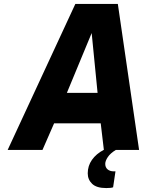

<svg xmlns="http://www.w3.org/2000/svg" viewBox="-20 -762 743 976"><path d="M363 -742H579L687 0H508L492 -135H255L196 0H19ZM476 -290 446 -594 320 -290ZM426 119Q426 81 447.5 50.5Q469 20 507 0H569Q541 17 528 36.5Q515 56 515 71Q515 89 527 99Q539 109 558 109H567L555 190Q546 194 520 194Q471 194 448.5 172.5Q426 151 426 119Z"/></svg>

Font: Exo ExtraBold
Style: Italic
Weight: 800
Italic angle: -9°
Designer: Natanael Gama
Foundry: Natanael Gama
Version: Version 1.500; ttfautohint (v1.6)